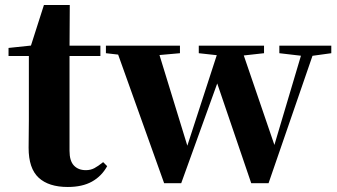

<svg xmlns="http://www.w3.org/2000/svg" viewBox="-20 -728 1344 765"><path d="M177 -505V-546H380V-505ZM250 17Q174 17 134 -20Q94 -57 94 -139Q94 -169 94.5 -193.5Q95 -218 95 -249V-505H14V-537L118 -548L100 -536L155 -708H258L257 -529V-519V-127Q257 -87 274.5 -68.5Q292 -50 322 -50Q341 -50 356 -58Q371 -66 391 -82L407 -66Q385 -26 346.5 -4.5Q308 17 250 17Z M634 2 438 -546H604L733 -126L719 -125L723 -137L856 -546H938L1082 -125H1065L1069 -136L1191 -546H1239L1050 2H981L830 -441H862L854 -419L702 2ZM402 -516V-546H697V-516L563 -504H508ZM772 -516V-546H1032V-516L924 -504H881ZM1093 -516V-546H1300V-516L1213 -504H1196Z"/></svg>

Font: Noto Serif JP Black
Style: Regular
Weight: 900
Designer: Ryoko NISHIZUKA 西塚涼子 (kana & ideographs); Frank Grießhammer (Latin, Greek & Cyrillic); Wenlong ZHANG 张文龙 (bopomofo); San
Foundry: Adobe
Version: Version 2.003-H1;hotconv 1.1.1;makeotfexe 2.6.0